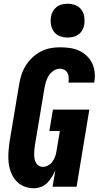

<svg xmlns="http://www.w3.org/2000/svg" viewBox="-20 -995 540 1023"><path d="M160 8Q132 8 107 -2.5Q82 -13 65 -32.5Q48 -52 38.5 -77Q29 -102 26 -128.5Q23 -155 25 -183.5Q27 -212 31 -240L82 -545Q86 -570 94 -595.5Q102 -621 116.5 -644.5Q131 -668 151.5 -687.5Q172 -707 196.5 -720Q221 -733 247 -738Q273 -743 299 -743Q325 -743 351 -739.5Q377 -736 399.5 -726Q422 -716 440.5 -699Q459 -682 470 -660Q481 -638 484 -612Q487 -586 483 -560Q482 -559 482 -557.5Q482 -556 482 -555H345Q345 -556 345 -556.5Q345 -557 345 -557Q347 -570 346 -583Q345 -596 339.5 -606.5Q334 -617 323 -623Q312 -629 299 -629Q282 -629 266 -618.5Q250 -608 240 -592.5Q230 -577 225 -560Q220 -543 217 -526L166 -221Q164 -209 163 -197Q162 -185 162 -173Q162 -161 164 -149.5Q166 -138 171.5 -128Q177 -118 186.5 -112Q196 -106 208 -106Q223 -106 237 -114Q251 -122 260 -134.5Q269 -147 274 -161.5Q279 -176 281 -190L299 -297H243L262 -411H456L388 0H260L275 -88Q267 -70 256.5 -52.5Q246 -35 231.5 -20.5Q217 -6 198 1Q179 8 160 8ZM340 -795Q319 -795 299 -802.5Q279 -810 267 -826.5Q255 -843 251.5 -864Q248 -885 252 -907Q254 -922 262 -935.5Q270 -949 282.5 -958.5Q295 -968 310.5 -971.5Q326 -975 340 -975Q362 -975 381.5 -967.5Q401 -960 413.5 -943.5Q426 -927 429 -906Q432 -885 429 -863Q426 -848 418.5 -834.5Q411 -821 398 -811.5Q385 -802 370 -798.5Q355 -795 340 -795Z"/></svg>

Font: Iosevka Curly Heavy Oblique
Style: Regular
Weight: 900
Italic angle: -9°
Monospace: yes
Designer: Belleve Invis
Foundry: Belleve Invis
Version: Version 11.1.0; ttfautohint (v1.8.3)